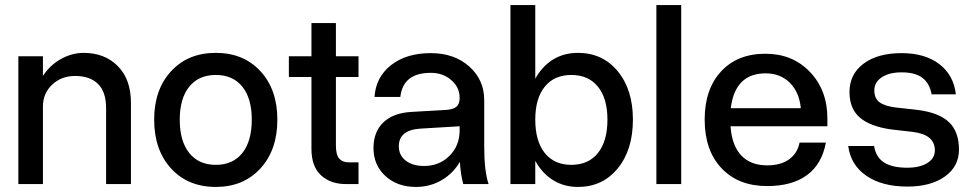

<svg xmlns="http://www.w3.org/2000/svg" viewBox="-20 -720 3811 751"><path d="M395 -296.9Q395 -360.8 363.3 -391.8Q331.5 -422.9 273.9 -422.9Q220.2 -422.9 184.1 -388.9Q147.9 -355 147.9 -303.2V0H51.8V-500H147.9V-422.9Q175.3 -465.3 218.5 -489.3Q261.7 -513.2 307.1 -513.2Q389.6 -513.2 440.9 -461.4Q492.2 -409.7 492.2 -316.9V0H395Z M583 -252Q583 -369.6 649.2 -441.4Q715.3 -513.2 824.2 -513.2Q932.6 -513.2 998.8 -441.4Q1064.9 -369.6 1064.9 -252Q1064.9 -133.3 998.5 -61Q932.1 11.2 824.2 11.2Q715.3 11.2 649.2 -61Q583 -133.3 583 -252ZM964.8 -252Q964.8 -335 928 -380.9Q891.1 -426.8 824.2 -426.8Q757.3 -426.8 720.2 -380.9Q683.1 -335 683.1 -252Q683.1 -168 720.2 -121.6Q757.3 -75.2 824.2 -75.2Q891.1 -75.2 928 -121.6Q964.8 -168 964.8 -252Z M1382.3 -85V0H1333Q1272.9 0 1235.6 -34.4Q1198.2 -68.8 1198.2 -138.2V-418.9H1109.9V-500H1198.2V-629.9H1293.9V-500H1382.3V-418.9H1293.9V-150.9Q1293.9 -114.3 1306.9 -99.6Q1319.8 -85 1344.2 -85Z M1874 -147.9Q1874 -50.3 1891.1 0H1792Q1781.7 -37.1 1778.8 -86.9Q1752 -41 1706.8 -14.9Q1661.6 11.2 1606.9 11.2Q1534.2 11.2 1487.5 -31.5Q1440.9 -74.2 1440.9 -141.1Q1440.9 -204.1 1479.2 -241Q1517.6 -277.8 1587.9 -282.2L1724.1 -290Q1753.4 -292 1765.6 -302.7Q1777.8 -313.5 1777.8 -335.9V-337.9Q1777.8 -378.4 1745.1 -406.7Q1712.4 -435.1 1665 -435.1Q1556.2 -435.1 1545.9 -340.8H1444.8Q1450.2 -418.9 1510 -465.6Q1569.8 -512.2 1665 -512.2Q1756.3 -512.2 1815.2 -460.2Q1874 -408.2 1874 -328.1ZM1540 -147.9Q1540 -112.8 1566.9 -91.8Q1593.8 -70.8 1638.7 -70.8Q1698.2 -70.8 1738 -110.4Q1777.8 -149.9 1777.8 -210V-226.1L1623 -216.8Q1540 -210.9 1540 -147.9Z M1976.6 -700.2H2073.7V-412.1Q2100.6 -460.9 2143.1 -487.1Q2185.5 -513.2 2240.7 -513.2Q2336.9 -513.2 2396.2 -441.4Q2455.6 -369.6 2455.6 -252Q2455.6 -133.8 2396.2 -61.3Q2336.9 11.2 2240.7 11.2Q2186 11.2 2143.3 -15.4Q2100.6 -42 2073.7 -90.8V0H1976.6ZM2356 -252Q2356 -335 2318.8 -380.9Q2281.7 -426.8 2214.8 -426.8Q2147.9 -426.8 2110.8 -380.9Q2073.7 -335 2073.7 -252Q2073.7 -168 2110.8 -121.6Q2147.9 -75.2 2214.8 -75.2Q2281.7 -75.2 2318.8 -121.6Q2356 -168 2356 -252Z M2547.4 -700.2H2644.5V0H2547.4Z M2736.3 -252Q2736.3 -371.1 2800.3 -440.4Q2864.3 -509.8 2974.1 -509.8Q3080.1 -509.8 3148.2 -438.5Q3216.3 -367.2 3216.3 -256.8V-226.1H2837.4Q2842.8 -150.9 2879.2 -112.1Q2915.5 -73.2 2981.4 -73.2Q3033.7 -73.2 3066.4 -96.7Q3099.1 -120.1 3107.4 -162.1H3210.4Q3194.8 -78.1 3136.7 -35.2Q3078.6 7.8 2980.5 7.8Q2868.2 7.8 2802.2 -62Q2736.3 -131.8 2736.3 -252ZM2975.1 -433.1Q2855 -433.1 2838.4 -296.9H3112.3Q3106.4 -359.4 3069.3 -396.2Q3032.2 -433.1 2975.1 -433.1Z M3549.8 -204.1 3464.8 -213.9Q3382.8 -225.6 3342.8 -260.5Q3302.7 -295.4 3302.7 -359.9Q3302.7 -429.7 3357.7 -470.9Q3412.6 -512.2 3506.8 -512.2Q3597.7 -512.2 3654.1 -469.2Q3710.4 -426.3 3718.8 -351.1H3624Q3615.7 -395 3587.4 -416Q3559.1 -437 3506.8 -437Q3458 -437 3429 -417.7Q3399.9 -398.4 3399.9 -366.2Q3399.9 -335.4 3419.9 -320.3Q3439.9 -305.2 3481.9 -299.8L3569.8 -290Q3652.8 -279.3 3691.9 -242.2Q3731 -205.1 3731 -134.8Q3731 -68.8 3675.8 -29.5Q3620.6 9.8 3529.8 9.8Q3429.7 9.8 3368.4 -32.7Q3307.1 -75.2 3297.9 -148.9H3398.9Q3406.2 -105 3438 -84.5Q3469.7 -64 3528.8 -64Q3577.6 -64 3607.2 -82.3Q3636.7 -100.6 3636.7 -131.8Q3636.7 -193.8 3549.8 -204.1Z"/></svg>

Font: Overused Grotesk Medium
Style: Regular
Weight: 500
Version: Version 0.002